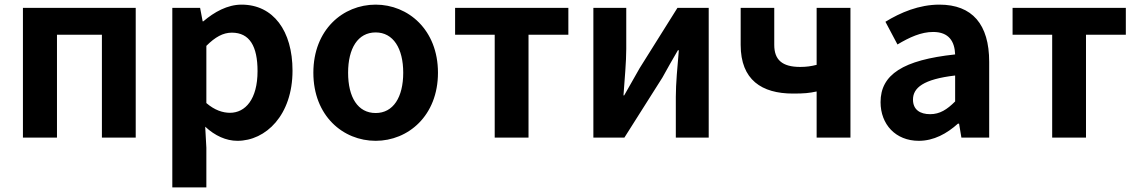

<svg xmlns="http://www.w3.org/2000/svg" viewBox="-20 -594 4910 829"><path d="M79 0H226V-444H420V0H566V-560H79Z M724 215H871V44L866 -47C908 -8 956 14 1005 14C1128 14 1243 -97 1243 -289C1243 -461 1160 -574 1023 -574C962 -574 905 -542 858 -502H855L844 -560H724ZM973 -107C942 -107 907 -118 871 -149V-396C909 -434 943 -453 981 -453C1058 -453 1092 -394 1092 -287C1092 -165 1039 -107 973 -107Z M1602 14C1742 14 1871 -94 1871 -280C1871 -466 1742 -574 1602 -574C1461 -574 1333 -466 1333 -280C1333 -94 1461 14 1602 14ZM1602 -106C1525 -106 1483 -174 1483 -280C1483 -385 1525 -454 1602 -454C1678 -454 1721 -385 1721 -280C1721 -174 1678 -106 1602 -106Z M2116 0H2262V-444H2434V-560H1945V-444H2116Z M2542 0H2676L2840 -259C2858 -291 2887 -344 2907 -377H2911C2905 -307 2898 -233 2898 -176V0H3040V-560H2905L2742 -300C2724 -268 2694 -216 2675 -182H2672C2677 -252 2684 -327 2684 -383V-560H2542Z M3506 0H3652V-560H3506V-314C3482 -308 3462 -305 3435 -305C3357 -305 3323 -336 3323 -400V-560H3178V-400C3178 -249 3269 -190 3404 -190C3452 -190 3473 -192 3506 -199Z M3947 14C4012 14 4068 -17 4116 -60H4121L4131 0H4251V-327C4251 -489 4178 -574 4036 -574C3948 -574 3868 -540 3803 -500L3855 -402C3907 -433 3957 -456 4009 -456C4078 -456 4102 -414 4104 -359C3879 -335 3782 -272 3782 -153C3782 -57 3847 14 3947 14ZM3996 -101C3953 -101 3922 -120 3922 -164C3922 -215 3967 -252 4104 -268V-156C4069 -121 4038 -101 3996 -101Z M4523 0H4669V-444H4841V-560H4352V-444H4523Z"/></svg>

Font: Noto Sans Mono CJK SC
Style: Bold
Weight: 700
Designer: Ryoko NISHIZUKA 西塚涼子 (kana, bopomofo & ideographs); Paul D. Hunt (Latin, Greek & Cyrillic); Sandoll Communications 산돌커뮤니
Foundry: Adobe
Version: Version 2.004;hotconv 1.0.118;makeotfexe 2.5.65603